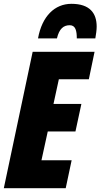

<svg xmlns="http://www.w3.org/2000/svg" viewBox="-25 -985 526 1005"><path d="M174 -784H273C285 -835 308 -853 340 -853C371 -853 377 -823 377 -784H474C478 -807 481 -828 481 -846C481 -916 445 -965 349 -965C262 -965 195 -901 174 -784ZM-5 0H319L350 -146H192L225 -297H370L401 -441H255L283 -570H440L470 -714H146Z"/></svg>

Font: Noto Sans ExtraCondensed Black
Style: Italic
Weight: 900
Width: 2
Italic angle: -12°
Designer: Monotype Design Team
Foundry: Monotype Imaging Inc.
Version: Version 2.013